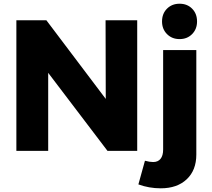

<svg xmlns="http://www.w3.org/2000/svg" viewBox="-20 -810 1138 1031"><path d="M67.9 0ZM546.9 -701.2H716.8V0H557.1L238.8 -418.9V0H67.9V-701.2H229L547.9 -278.8ZM802.2 60.1Q828.1 60.1 842 43Q856 25.9 856 -6.8V-541H1034.2V20Q1034.2 104 982.7 152.6Q931.2 201.2 843.3 201.2Q780.3 201.2 723.1 180.2L758.3 53.2Q784.2 60.1 802.2 60.1ZM1038.1 -694.8Q1038.1 -653.8 1011.7 -627Q985.4 -600.1 944.3 -600.1Q903.3 -600.1 876.7 -627Q850.1 -653.8 850.1 -694.8Q850.1 -736.8 876.7 -763.4Q903.3 -790 944.3 -790Q985.4 -790 1011.7 -763.4Q1038.1 -736.8 1038.1 -694.8Z"/></svg>

Font: Argentum Sans
Style: Bold
Weight: 700
Designer: Julieta Ulanovsky (Modified by Cristiano Sobral)
Foundry: Julieta Ulanovsky
Version: Version 1.000; ttfautohint (v1.5.65-e2d9)